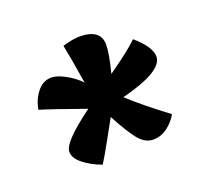

<svg xmlns="http://www.w3.org/2000/svg" viewBox="-73 -830 567 525"><g transform="rotate(-20 210.5 -567.5)"><path d="M265 -697Q265 -673 251 -617Q316 -663 339 -686Q383 -648 383 -620Q383 -577 260 -546Q301 -508 369 -457Q358 -437 339 -423Q320 -409 298 -409Q274 -409 255 -432.5Q236 -456 209 -507Q204 -498 180 -454.5Q156 -411 144 -392Q115 -402 92.5 -419.5Q70 -437 70 -456Q70 -484 159 -549Q61 -584 30 -593Q34 -620 51 -642Q68 -664 93 -664Q109 -664 133 -651Q157 -638 174 -620Q161 -701 154 -734Q185 -743 203 -743Q265 -743 265 -697Z"/></g></svg>

Font: Overlock
Style: Bold
Weight: 700
Designer: Dario Muhafara
Foundry: Dario Manuel Muhafara
Version: Version 1.002